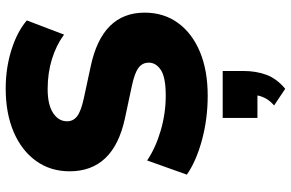

<svg xmlns="http://www.w3.org/2000/svg" viewBox="-198 -558 1046 691"><g transform="rotate(-90 325.5 -213.0)"><path d="M326 11Q243 11 167 -9.5Q91 -30 42 -64L93 -207Q139 -176 201 -158Q263 -140 326 -140Q392 -140 418.5 -157.5Q445 -175 445 -201Q445 -224 426.5 -238Q408 -252 361 -262L244 -287Q54 -328 54 -486Q54 -555 91.5 -607Q129 -659 196 -687.5Q263 -716 352 -716Q425 -716 490.5 -695.5Q556 -675 597 -640L546 -506Q508 -534 458 -549.5Q408 -565 350 -565Q294 -565 264 -545.5Q234 -526 234 -495Q234 -473 252 -459Q270 -445 316 -435L432 -410Q625 -369 625 -216Q625 -147 588 -96Q551 -45 484 -17Q417 11 326 11ZM351 290 291 250Q307 236 315.5 221Q324 206 327 190H246V65H415V140Q415 186 401 223Q387 260 351 290Z"/></g></svg>

Font: Nunito Sans Black
Style: Regular
Weight: 900
Designer: Vernon Adams
Foundry: Vernon Adams
Version: Version 3.006; ttfautohint (v1.8.3)